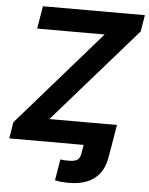

<svg xmlns="http://www.w3.org/2000/svg" viewBox="-61 -778 806 1038"><g transform="rotate(5 341.5 -258.5)"><path d="M276.4 204.1 295.4 89.4Q306.2 90.8 317.9 91.6Q329.6 92.3 340.3 92.3Q372.6 92.3 387.5 82.3Q402.3 72.3 405.8 48.3L414.1 0H563.5L553.7 56.6Q540.5 133.8 489.3 172.6Q438 211.4 351.6 211.4Q329.1 211.4 309.8 209.5Q290.5 207.5 276.4 204.1ZM10.3 0 24.9 -88.9 475.1 -604.5H108.9L129.4 -727.5H682.6L668 -638.2L217.3 -123H584L563.5 0Z"/></g></svg>

Font: Inter 16pt
Style: Bold Italic
Weight: 700
Italic angle: -9.3988°
Version: Version 4.001;git-66647c0bb